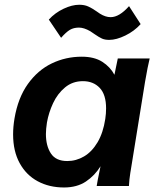

<svg xmlns="http://www.w3.org/2000/svg" viewBox="-20 -802 666 828"><path d="M36.5 -222.5Q36.5 -255 42.5 -291Q57.5 -380 100.2 -439.8Q143 -499.5 203.2 -528.5Q263.5 -557.5 332.5 -557.5Q386.5 -557.5 421 -535.5Q455.5 -513.5 473.5 -479.5L488 -550H625.5Q617.5 -518.5 605.5 -449L544.5 -71.5L542 -56.5Q540 -42 538.2 -28Q536.5 -14 536 0H397Q399.5 -17.5 409 -63L413.5 -85Q389 -45 350.5 -19.2Q312 6.5 256 6.5Q192.5 6.5 142.8 -20.2Q93 -47 64.8 -98.5Q36.5 -150 36.5 -222.5ZM434 -289Q437.5 -312 437.5 -334.5Q437.5 -394 410 -423Q382.5 -452 337.5 -452Q293 -452 260.5 -425Q228 -398 209 -357.2Q190 -316.5 182.5 -274Q178 -245 178 -224Q178 -173 199.5 -140.2Q221 -107.5 270 -107.5Q308.5 -107.5 342.5 -127.5Q376.5 -147.5 400.8 -188.5Q425 -229.5 434 -289ZM389 -654Q373 -665.5 369 -667.5Q342 -683 320.5 -683Q297.5 -683 281.2 -673.2Q265 -663.5 243.5 -639L190.5 -717.5Q217.5 -747 254 -764.2Q290.5 -781.5 322 -781.5Q344 -781.5 360.2 -774.2Q376.5 -767 396.5 -753L411 -743Q435 -728 457 -728Q494.5 -728 536.5 -775.5L586.5 -698Q559 -667.5 520.5 -648.8Q482 -630 451 -630Q432 -630 419.5 -635.8Q407 -641.5 389 -654Z"/></svg>

Font: JuliaMono ExtraBold
Style: Italic
Weight: 800
Italic angle: -9°
Monospace: yes
Designer: cormullion
Foundry: corm
Version: Version 0.057; ttfautohint (v1.8.4)